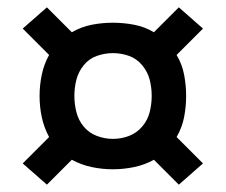

<svg xmlns="http://www.w3.org/2000/svg" viewBox="-20 -602 616 524"><path d="M468 -98 534 -156 462 -228Q477 -254 482.5 -282.5Q488 -311 488 -340Q488 -369 482.5 -398Q477 -427 462 -452L534 -524L468 -582L400 -514Q375 -529 346 -534.5Q317 -540 288 -540Q259 -540 230.5 -534.5Q202 -529 176 -514L108 -582L42 -524L114 -452Q100 -427 94 -398Q88 -369 88 -340Q88 -311 94 -282.5Q100 -254 114 -228L42 -156L108 -98L176 -166Q202 -152 230.5 -146Q259 -140 288 -140Q317 -140 346 -146Q375 -152 400 -166ZM288 -223Q266 -223 244.5 -231Q223 -239 208.5 -256.5Q194 -274 188.5 -296Q183 -318 183 -340Q183 -363 188.5 -384.5Q194 -406 208.5 -424Q223 -442 244.5 -449.5Q266 -457 288 -457Q311 -457 332 -449.5Q353 -442 368 -424Q383 -406 388.5 -384.5Q394 -363 394 -340Q394 -318 388.5 -296Q383 -274 368 -256.5Q353 -239 332 -231Q311 -223 288 -223Z"/></svg>

Font: Iosevka Sparkle Medium
Style: Regular
Weight: 500
Designer: Belleve Invis
Foundry: Belleve Invis
Version: Version 4.5.0; ttfautohint (v1.8.3)